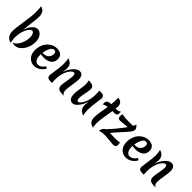

<svg xmlns="http://www.w3.org/2000/svg" viewBox="272 -2428 3956 3956"><g transform="rotate(45 2250.0 -450.0)"><path d="M223 -344Q253 -451 308.5 -514Q364 -577 428 -577Q492 -577 538.5 -516Q585 -455 585 -360Q585 -213 506.5 -106.5Q428 0 327 0Q292 0 257 -16Q300 -28 335 -65Q370 -102 392 -150Q437 -250 437 -350Q437 -399 418.5 -436Q400 -473 369 -473Q319 -473 267.5 -371Q216 -269 213 -117V-98Q215 -63 230 18Q86 -15 86 -189Q86 -260 119.5 -475Q153 -690 153 -789Q153 -888 144 -957Q215 -938 241.5 -888.5Q268 -839 268 -779Q268 -719 249 -574.5Q230 -430 223 -344Z M932 -246Q884 -246 838 -257Q837 -247 837 -226Q837 -143 868 -101Q899 -59 942 -59Q985 -59 1024 -85Q1063 -111 1092 -157Q1128 -149 1128 -120Q1040 15 901 15Q817 15 754 -49.5Q691 -114 691 -229Q691 -315 724 -392.5Q757 -470 829 -523.5Q901 -577 988.5 -577Q1076 -577 1117 -537Q1158 -497 1158 -432Q1158 -338 1092.5 -292Q1027 -246 932 -246ZM974 -515Q923 -515 888 -452Q853 -389 842 -299H857Q944 -299 985.5 -344Q1027 -389 1027 -452Q1027 -478 1013.5 -496.5Q1000 -515 974 -515Z M1777 14Q1764 15 1740 15Q1656 15 1620.5 -11Q1585 -37 1585 -102Q1585 -139 1605 -246.5Q1625 -354 1625 -407Q1625 -473 1585 -473Q1562 -473 1533 -446Q1504 -419 1477 -372.5Q1450 -326 1432 -253Q1414 -180 1414 -107.5Q1414 -35 1420 0Q1388 2 1378 2Q1321 2 1296 -18Q1271 -38 1271 -84Q1271 -104 1292 -238Q1313 -372 1313 -451.5Q1313 -531 1296 -598Q1369 -575 1398 -532.5Q1427 -490 1427 -435.5Q1427 -381 1415 -309Q1448 -421 1519 -499Q1590 -577 1649 -577Q1708 -577 1733.5 -540.5Q1759 -504 1759 -441.5Q1759 -379 1739.5 -266Q1720 -153 1720 -101.5Q1720 -50 1733 -26.5Q1746 -3 1777 14Z M2220 -577Q2250 -579 2262 -579Q2314 -579 2341 -560Q2368 -541 2368 -490Q2368 -474 2349 -349.5Q2330 -225 2330 -136Q2330 -47 2349 21Q2274 -3 2245 -47Q2216 -91 2216 -156Q2216 -181 2227 -269Q2196 -155 2132.5 -77.5Q2069 0 2013 0Q1898 0 1898 -166Q1898 -221 1914.5 -319.5Q1931 -418 1931 -469Q1931 -520 1917 -572Q2000 -572 2037.5 -550.5Q2075 -529 2075 -465Q2075 -431 2054 -330Q2033 -229 2033 -178Q2033 -104 2073 -104Q2093 -104 2119 -131.5Q2145 -159 2169 -204.5Q2193 -250 2209.5 -318.5Q2226 -387 2226 -457.5Q2226 -528 2220 -577Z M2709 -470Q2704 -434 2688 -345Q2654 -156 2654 -65Q2654 26 2668 57Q2591 37 2562 -4.5Q2533 -46 2533 -122Q2533 -189 2554 -305.5Q2575 -422 2581 -463Q2529 -454 2470 -428Q2468 -450 2468 -461Q2468 -514 2500 -533.5Q2532 -553 2592 -554Q2599 -629 2599 -662Q2599 -695 2598.5 -717Q2598 -739 2598 -750Q2664 -743 2694 -710.5Q2724 -678 2724 -618Q2724 -594 2719 -551Q2803 -553 2842 -584Q2844 -564 2844 -554Q2844 -506 2827 -487.5Q2810 -469 2770 -469Q2730 -469 2709 -470Z M3165 -459 2965 -440Q2925 -440 2909.5 -456.5Q2894 -473 2894 -507Q2894 -541 2902 -571Q3001 -552 3088 -552Q3175 -552 3226 -556Q3246 -594 3254 -624Q3314 -569 3314 -528.5Q3314 -488 3267.5 -430.5Q3221 -373 3133.5 -279Q3046 -185 2992 -114Q3078 -110 3144.5 -110Q3211 -110 3279 -122Q3284 -90 3284 -57.5Q3284 -25 3266 -6.5Q3248 12 3203 12Q3184 12 3091.5 1.5Q2999 -9 2931.5 -9Q2864 -9 2799 13Q2816 -84 2873 -105Q3055 -300 3165 -459Z M3605 -246Q3557 -246 3511 -257Q3510 -247 3510 -226Q3510 -143 3541 -101Q3572 -59 3615 -59Q3658 -59 3697 -85Q3736 -111 3765 -157Q3801 -149 3801 -120Q3713 15 3574 15Q3490 15 3427 -49.5Q3364 -114 3364 -229Q3364 -315 3397 -392.5Q3430 -470 3502 -523.5Q3574 -577 3661.5 -577Q3749 -577 3790 -537Q3831 -497 3831 -432Q3831 -338 3765.5 -292Q3700 -246 3605 -246ZM3647 -515Q3596 -515 3561 -452Q3526 -389 3515 -299H3530Q3617 -299 3658.5 -344Q3700 -389 3700 -452Q3700 -478 3686.5 -496.5Q3673 -515 3647 -515Z M4450 14Q4437 15 4413 15Q4329 15 4293.5 -11Q4258 -37 4258 -102Q4258 -139 4278 -246.5Q4298 -354 4298 -407Q4298 -473 4258 -473Q4235 -473 4206 -446Q4177 -419 4150 -372.5Q4123 -326 4105 -253Q4087 -180 4087 -107.5Q4087 -35 4093 0Q4061 2 4051 2Q3994 2 3969 -18Q3944 -38 3944 -84Q3944 -104 3965 -238Q3986 -372 3986 -451.5Q3986 -531 3969 -598Q4042 -575 4071 -532.5Q4100 -490 4100 -435.5Q4100 -381 4088 -309Q4121 -421 4192 -499Q4263 -577 4322 -577Q4381 -577 4406.5 -540.5Q4432 -504 4432 -441.5Q4432 -379 4412.5 -266Q4393 -153 4393 -101.5Q4393 -50 4406 -26.5Q4419 -3 4450 14Z"/></g></svg>

Font: MeriendaOneRegular
Style: Regular
Weight: 400
Designer: Eduardo Rodriguez Tunni
Foundry: Eduardo Rodriguez Tunni
Version: Version 1.001